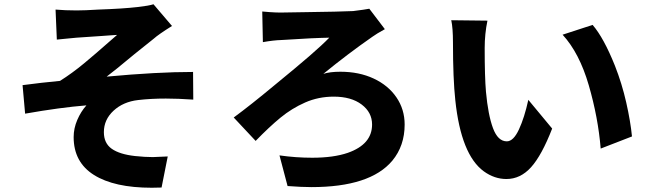

<svg xmlns="http://www.w3.org/2000/svg" viewBox="-20 -816 3040 902"><path d="M340 -767Q379 -767 442 -771Q558 -775 627 -783Q680 -789 701 -796L788 -694Q724 -654 702 -634L612 -562Q516 -482 481 -456Q718 -478 887 -478L888 -348Q816 -353 759 -353Q689 -353 629 -346Q559 -338 513.5 -296Q468 -254 468 -195Q468 -143 505 -117Q542 -91 614 -83Q661 -78 698 -78Q714 -78 768 -81L739 65Q723 66 693 66Q517 66 421.5 6Q326 -54 326 -172Q326 -213 343 -252.5Q360 -292 386 -321Q262 -311 98 -282L86 -416Q176 -428 262 -436Q319 -472 374.5 -518Q430 -564 499 -625L530 -652L499 -650L458 -647L340 -639L298 -635Q264 -631 247 -630L241 -771Q285 -767 340 -767Z M1248 -759Q1278 -757 1297 -757L1421 -759Q1573 -761 1639 -764Q1695 -771 1715 -775L1788 -679Q1748 -657 1729 -643Q1614 -563 1499 -469Q1530 -479 1579 -479Q1667 -479 1735.5 -447Q1804 -415 1842.5 -358.5Q1881 -302 1881 -231Q1881 -131 1823 -61Q1719 63 1443 63Q1398 63 1331 58L1293 -86Q1370 -75 1447 -75Q1547 -75 1614 -98Q1728 -138 1728 -231Q1728 -288 1679 -325Q1630 -362 1548 -362Q1476 -362 1413.5 -334.5Q1351 -307 1298 -263.5Q1245 -220 1181 -154L1078 -264Q1157 -322 1270 -416Q1374 -501 1434 -553Q1494 -605 1527 -639Q1504 -639 1489 -638L1439 -636L1302 -628Q1265 -627 1215 -618L1212 -762Z M2257 -590Q2257 -454 2263 -385Q2273 -276 2296 -214Q2319 -152 2361 -152Q2392 -152 2418 -208Q2444 -264 2462 -347L2574 -212Q2525 -86 2475 -30.5Q2425 25 2359 25Q2303 25 2253 -11Q2146 -89 2119 -345Q2108 -446 2108 -617Q2108 -684 2100 -721L2270 -719Q2257 -657 2257 -590ZM2869 -507Q2902 -423 2922 -334.5Q2942 -246 2949 -175L2802 -118Q2790 -264 2746 -415.5Q2702 -567 2623 -653L2764 -699Q2816 -639 2869 -507Z"/></svg>

Font: Merged Yaku Han JP ExtraBold
Style: Regular
Weight: 800
Designer: Ryoko NISHIZUKA 西塚涼子 (kana, bopomofo & ideographs); Paul D. Hunt (Latin, Greek & Cyrillic); Sandoll Communications 산돌커뮤니
Foundry: Adobe
Version: Version 2.004